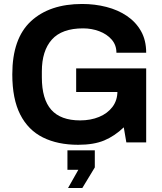

<svg xmlns="http://www.w3.org/2000/svg" viewBox="-20 -718 818 968"><path d="M374 12Q271 12 196.5 -25Q122 -62 82 -140.5Q42 -219 42 -343Q42 -524 136 -611Q230 -698 394 -698Q458 -698 516.5 -683Q575 -668 620 -637.5Q665 -607 691 -561Q717 -515 717 -452H567Q567 -491 543 -518.5Q519 -546 480.5 -560.5Q442 -575 399 -575Q292 -575 241.5 -518.5Q191 -462 191 -358V-328Q191 -218 238.5 -164.5Q286 -111 384 -111Q437 -111 479.5 -128.5Q522 -146 547 -179Q572 -212 572 -258V-298L634 -254H364V-373H717V0H617L604 -76Q558 -32 505.5 -10Q453 12 374 12ZM323 230 375 138H320V40H458V126L395 230Z"/></svg>

Font: Archivo VF Beta
Style: Regular
Weight: 400
Designer: Hector Gatti
Foundry: Omnibus-Type
Version: Version 1.002